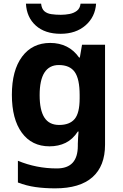

<svg xmlns="http://www.w3.org/2000/svg" viewBox="-20 -791 673 1051"><path d="M255 -556Q305 -556 345 -536Q385 -516 413 -476H417L429 -546H555V1Q555 118 486 179Q417 240 282 240Q224 240 174.5 233Q125 226 78 208V89Q179 131 291 131Q349 131 377.5 100Q406 69 406 7V-4Q406 -21 407.5 -39Q409 -57 410 -71H406Q378 -28 339 -9Q300 10 251 10Q154 10 99.5 -64.5Q45 -139 45 -272Q45 -406 101 -481Q157 -556 255 -556ZM302 -435Q250 -435 223.5 -394Q197 -353 197 -270Q197 -188 223 -147.5Q249 -107 304 -107Q361 -107 388.5 -139.5Q416 -172 416 -253V-271Q416 -359 389 -397Q362 -435 302 -435ZM506 -771Q501 -698 448 -652Q395 -606 312 -606Q226 -606 176 -651Q126 -696 122 -771H205Q208 -743 222.5 -730Q237 -717 261 -713.5Q285 -710 313 -710Q337 -710 360.5 -714.5Q384 -719 401 -732Q418 -745 421 -771Z"/></svg>

Font: Noto Sans Sora Sompeng
Style: Bold
Weight: 700
Designer: Monotype Design Team. David Williams.
Foundry: Monotype Imaging Inc.
Version: Version 2.101